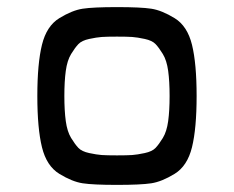

<svg xmlns="http://www.w3.org/2000/svg" viewBox="-20 -520 658 540"><path d="M405.5 -4.5Q376 0 309 0Q242 0 212.5 -4.5Q183 -9 147 -31Q111 -53 98 -106Q85 -159 85 -250Q85 -341 98 -394Q111 -447 147 -469Q183 -491 212.5 -495.5Q242 -500 309 -500Q376 -500 405.5 -495.5Q435 -491 471 -469Q507 -447 520 -394Q533 -341 533 -250Q533 -159 520 -106Q507 -53 471 -31Q435 -9 405.5 -4.5ZM266 -84Q280 -83 309 -83Q338 -83 352 -84Q366 -85 387 -89.5Q408 -94 417.5 -104Q427 -114 438 -132Q449 -150 453 -179.5Q457 -209 457 -250Q457 -291 453 -320.5Q449 -350 438 -368Q427 -386 417.5 -396Q408 -406 387 -410.5Q366 -415 352 -416Q338 -417 309 -417Q280 -417 266 -416Q252 -415 231 -410.5Q210 -406 200.5 -396Q191 -386 180 -368Q169 -350 165 -320.5Q161 -291 161 -250Q161 -209 165 -179.5Q169 -150 180 -132Q191 -114 200.5 -104Q210 -94 231 -89.5Q252 -85 266 -84Z"/></svg>

Font: Hermit Light
Style: Regular
Weight: 300
Designer: Pablo Caro
Version: Version 2.000;PS 002.000;hotconv 1.0.88;makeotf.lib2.5.64775